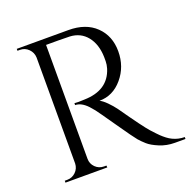

<svg xmlns="http://www.w3.org/2000/svg" viewBox="-125 -822 937 944"><g transform="rotate(-20 344.0 -350.0)"><path d="M266 -669H202V-73Q202 -47 220.5 -28.5Q239 -10 266 -10H278L279 0H60V-10H73Q99 -10 117.5 -28Q136 -46 137 -72V-627Q136 -653 117.5 -671.5Q99 -690 73 -690H60V-700H330Q421 -700 473 -649.5Q525 -599 525 -518.5Q525 -438 475.5 -379.5Q426 -321 355 -321Q370 -314 390.5 -293.5Q411 -273 427 -251Q513 -128 539 -99.5Q565 -71 576 -60.5Q587 -50 600 -40Q613 -30 626 -24Q655 -10 688 -10V0H633Q590 0 553 -15.5Q516 -31 497.5 -47.5Q479 -64 465.5 -79.5Q452 -95 391 -183Q330 -271 320 -283.5Q310 -296 299 -308Q267 -342 235 -342V-352Q243 -351 256 -351Q269 -351 288 -352Q412 -355 444 -456Q450 -476 450 -493.5Q450 -511 450 -516Q448 -583 415 -624Q382 -665 326 -668Q302 -669 266 -669Z"/></g></svg>

Font: Cinzel Decorative
Style: Regular
Weight: 400
Designer: Natanael Gama
Version: Version 1.002;PS 001.002;hotconv 1.0.56;makeotf.lib2.0.21325